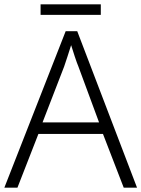

<svg xmlns="http://www.w3.org/2000/svg" viewBox="-20 -860 648 880"><path d="M547 0 452 -246H156L60 0H0L281 -717H334L608 0ZM339 -556Q333 -570 323 -600Q313 -630 306 -653Q298 -626 289 -600Q280 -574 274 -555L175 -299H434ZM442 -840V-792H166V-840Z"/></svg>

Font: Noto Sans Lao Looped Light
Style: Regular
Weight: 300
Designer: Mark Frömberg, Ben Mitchell
Foundry: The Fontpad Ltd
Version: Version 1.002; ttfautohint (v1.8.4.7-5d5b)